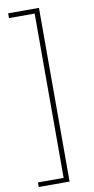

<svg xmlns="http://www.w3.org/2000/svg" viewBox="-103 -822 505 1031"><g transform="rotate(-10 149.5 -306.5)"><path d="M21 -754V-780H189V167H21V142H161V-754Z"/></g></svg>

Font: Kinto Sans Thin
Style: Regular
Weight: 100
Designer: Authors: Ryoko NISHIZUKA  (kana & ideographs); Paul D. Hunt (Latin, Greek & Cyrillic); Wenlong ZHANG  (bopomofo); Sandol
Foundry: Adobe Systems Incorporated, ookami Inc.
Version: Version 0.001